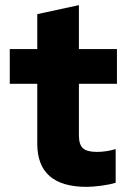

<svg xmlns="http://www.w3.org/2000/svg" viewBox="-20 -720 488 747"><path d="M317 7Q125 7 125 -161V-394H18V-529H125V-665L287 -700V-529H435V-394H287V-193Q287 -158 302.5 -143.5Q318 -129 357 -129Q393 -129 430 -140V-9Q408 -2 374 2.5Q340 7 317 7Z"/></svg>

Font: Red Hat Display Black
Style: Regular
Weight: 900
Designer: Pentagram, MCKL
Foundry: Pentagram, MCKL
Version: Version 1.023; ttfautohint (v1.8.3)